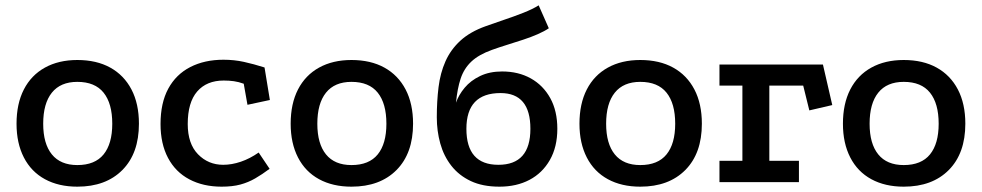

<svg xmlns="http://www.w3.org/2000/svg" viewBox="-20 -683 3681 720"><path d="M270 -458Q342 -458 393.5 -429.5Q445 -401 473 -347.5Q501 -294 501 -219Q501 -108 439 -45.5Q377 17 270 17Q200 17 148.5 -11Q97 -39 69.5 -92.5Q42 -146 42 -219Q42 -294 69.5 -347.5Q97 -401 148.5 -429.5Q200 -458 270 -458ZM270 -376Q207 -376 174.5 -335.5Q142 -295 142 -219Q142 -144 174.5 -104Q207 -64 270 -64Q336 -64 368.5 -104Q401 -144 401 -219Q401 -295 368.5 -335.5Q336 -376 270 -376Z M894 -369Q875 -376 857 -378.5Q839 -381 819 -381Q755 -381 719.5 -340Q684 -299 684 -218Q684 -144 722.5 -104.5Q761 -65 817 -65Q849 -65 883 -76.5Q917 -88 950 -111L991 -50Q963 -29 937 -14Q911 1 881.5 9Q852 17 811 17Q742 17 690 -10.5Q638 -38 610 -91Q582 -144 582 -218Q582 -297 611 -350.5Q640 -404 693.5 -431.5Q747 -459 818 -459Q858 -459 894.5 -451Q931 -443 972 -430L992 -308L908 -290Z M1298 -458Q1370 -458 1421.5 -429.5Q1473 -401 1501 -347.5Q1529 -294 1529 -219Q1529 -108 1467 -45.5Q1405 17 1298 17Q1228 17 1176.5 -11Q1125 -39 1097.5 -92.5Q1070 -146 1070 -219Q1070 -294 1097.5 -347.5Q1125 -401 1176.5 -429.5Q1228 -458 1298 -458ZM1298 -376Q1235 -376 1202.5 -335.5Q1170 -295 1170 -219Q1170 -144 1202.5 -104Q1235 -64 1298 -64Q1364 -64 1396.5 -104Q1429 -144 1429 -219Q1429 -295 1396.5 -335.5Q1364 -376 1298 -376Z M2038 -577Q2022 -566 1997 -555Q1972 -544 1941.5 -534Q1911 -524 1880.5 -514.5Q1850 -505 1825 -496Q1775 -478 1747.5 -452Q1720 -426 1707.5 -388.5Q1695 -351 1690 -298Q1700 -327 1722.5 -354Q1745 -381 1780.5 -398Q1816 -415 1863 -415Q1924 -415 1970.5 -389Q2017 -363 2043.5 -315Q2070 -267 2070 -200Q2070 -132 2042 -83Q2014 -34 1965.5 -8.5Q1917 17 1853 17Q1790 17 1745.5 -4Q1701 -25 1672.5 -61.5Q1644 -98 1631 -145Q1618 -192 1618 -243Q1618 -303 1624.5 -356Q1631 -409 1650.5 -453Q1670 -497 1706.5 -530.5Q1743 -564 1802 -585Q1832 -596 1869.5 -608.5Q1907 -621 1942.5 -635Q1978 -649 2000 -663ZM1857 -334Q1729 -334 1729 -200Q1729 -65 1849 -65Q1969 -65 1969 -200Q1969 -334 1857 -334Z M2381 -458Q2453 -458 2504.5 -429.5Q2556 -401 2584 -347.5Q2612 -294 2612 -219Q2612 -108 2550 -45.5Q2488 17 2381 17Q2311 17 2259.5 -11Q2208 -39 2180.5 -92.5Q2153 -146 2153 -219Q2153 -294 2180.5 -347.5Q2208 -401 2259.5 -429.5Q2311 -458 2381 -458ZM2381 -376Q2318 -376 2285.5 -335.5Q2253 -295 2253 -219Q2253 -144 2285.5 -104Q2318 -64 2381 -64Q2447 -64 2479.5 -104Q2512 -144 2512 -219Q2512 -295 2479.5 -335.5Q2447 -376 2381 -376Z M2678 -441H3066L3101 -289L3015 -269L2992 -362H2865V-80H2976V0H2678V-80H2764V-362H2678Z M3369 -458Q3441 -458 3492.5 -429.5Q3544 -401 3572 -347.5Q3600 -294 3600 -219Q3600 -108 3538 -45.5Q3476 17 3369 17Q3299 17 3247.5 -11Q3196 -39 3168.5 -92.5Q3141 -146 3141 -219Q3141 -294 3168.5 -347.5Q3196 -401 3247.5 -429.5Q3299 -458 3369 -458ZM3369 -376Q3306 -376 3273.5 -335.5Q3241 -295 3241 -219Q3241 -144 3273.5 -104Q3306 -64 3369 -64Q3435 -64 3467.5 -104Q3500 -144 3500 -219Q3500 -295 3467.5 -335.5Q3435 -376 3369 -376Z"/></svg>

Font: Podkova SemiBold
Style: Regular
Weight: 600
Designer: Ilya Yudin
Foundry: Cyreal (www.cyreal.org)
Version: Version 2.103